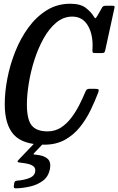

<svg xmlns="http://www.w3.org/2000/svg" viewBox="-20 -782 648 1053"><path d="M519 -275.5Q501 -228 476.8 -177.8Q452.5 -127.5 418 -84.5Q383.5 -41.5 335.5 -15Q287.5 11.5 223 11.5Q105 11.5 55.5 -43.5Q6 -98.5 6 -210.5Q6 -277 20.5 -352.2Q35 -427.5 64 -500Q93 -572.5 136.2 -631.5Q179.5 -690.5 236.8 -726Q294 -761.5 365 -761.5Q421 -761.5 450.5 -738.8Q480 -716 494 -692Q500.5 -681 503.2 -681.8Q506 -682.5 513.5 -694.5L541 -742.5Q546 -750.5 561 -750.5H596.5Q605.5 -750.5 607.5 -748.2Q609.5 -746 607.5 -737.5L557.5 -508Q555 -497 551.8 -494Q548.5 -491 535.5 -491H503.5Q491 -491 488.8 -494.5Q486.5 -498 487 -508Q492.5 -588 463.2 -639.5Q434 -691 376.5 -691Q328 -691 288.5 -658Q249 -625 219 -571Q189 -517 168.5 -452.8Q148 -388.5 137.8 -324.5Q127.5 -260.5 127.5 -209Q127.5 -127.5 153.5 -94.5Q179.5 -61.5 241 -61.5Q281.5 -61.5 313.8 -82.2Q346 -103 371 -136Q396 -169 415 -206.5Q434 -244 448 -278Q451.5 -286.5 456 -290.8Q460.5 -295 471 -295H499.5Q517.5 -295 520.2 -291Q523 -287 519 -275.5ZM56 236.5 58 222Q60 214 64.2 211.5Q68.5 209 76 208.5Q107 206.5 137.2 196Q167.5 185.5 172.5 161.5Q176.5 142 165.2 131.8Q154 121.5 133.8 116.8Q113.5 112 91.5 110Q77.5 108.5 76.2 105.5Q75 102.5 81 95.5L179.5 -7.5Q184 -12.5 195.5 -12.5H213Q233.5 -12.5 224.5 -2.5L171 53.5Q162.5 62.5 163.5 64Q164.5 65.5 177.5 66.5Q219 70 240.5 88.2Q262 106.5 253 148.5Q244.5 187.5 215 209.5Q185.5 231.5 145.5 240.8Q105.5 250 66.5 251Q53 251.5 56 236.5Z"/></svg>

Font: Besley* Condensed Medium
Style: Italic
Weight: 500
Width: 3
Italic angle: -13°
Designer: Owen Earl
Foundry: indestructible type*
Version: Version 3.000; ttfautohint (v1.8.3)